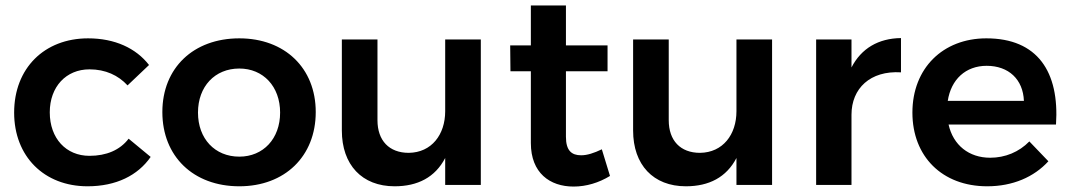

<svg xmlns="http://www.w3.org/2000/svg" viewBox="-20 -680 3935 706"><path d="M449 -366 528 -441C480 -503 402 -539 304 -539C143 -539 32 -429 32 -266C32 -105 142 5 302 5C407 5 487 -35 534 -103L453 -170C421 -128 371 -107 309 -107C223 -107 163 -171 163 -267C163 -361 223 -425 309 -425C368 -425 415 -403 449 -366Z M860 -539C691 -539 577 -430 577 -268C577 -105 691 5 860 5C1027 5 1141 -105 1141 -268C1141 -430 1027 -539 860 -539ZM860 -428C948 -428 1010 -362 1010 -266C1010 -170 948 -104 860 -104C770 -104 708 -170 708 -266C708 -362 770 -428 860 -428Z M1748 -535H1617V-271C1617 -185 1567 -119 1483 -118C1411 -118 1368 -163 1368 -238V-535H1237V-200C1237 -74 1311 5 1431 5C1516 5 1580 -28 1617 -99V0H1748Z M2223 -33 2193 -131C2164 -117 2139 -109 2117 -109C2082 -109 2061 -126 2061 -177V-418H2214V-513H2061V-660H1932V-513H1856L1857 -418H1932V-154C1932 -44 2002 6 2089 6C2136 6 2182 -8 2223 -33Z M2819 -535H2688V-271C2688 -185 2638 -119 2554 -118C2482 -118 2439 -163 2439 -238V-535H2308V-200C2308 -74 2382 5 2502 5C2587 5 2651 -28 2688 -99V0H2819Z M3111 -432V-535H2981V0H3111V-258C3111 -355 3180 -421 3293 -414V-540C3210 -539 3147 -502 3111 -432Z M3607 -539C3447 -539 3335 -429 3335 -266C3335 -105 3444 5 3610 5C3704 5 3782 -29 3835 -87L3765 -160C3727 -121 3676 -100 3621 -100C3543 -100 3485 -146 3468 -222H3863C3876 -416 3795 -539 3607 -539ZM3745 -309H3465C3477 -388 3531 -438 3608 -438C3689 -438 3742 -388 3745 -309Z"/></svg>

Font: Montserrat_SPRD_medium Medium
Style: Regular
Weight: 400
Designer: Julieta Ulanovsky edited by Nelly Hempel
Foundry: Julieta Ulanovsky
Version: Version 4.000;PS 004.000;hotconv 1.0.88;makeotf.lib2.5.64775